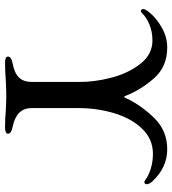

<svg xmlns="http://www.w3.org/2000/svg" viewBox="20 -714 698 779"><g transform="rotate(90 369.5 -325.0)"><path d="M210 -8Q210 -15 217 -19.5Q224 -24 239 -27Q277 -34 295 -52.5Q313 -71 313 -105V-292Q314 -356 296 -426Q278 -496 239.5 -545Q201 -594 145 -594Q110 -594 80.5 -582Q51 -570 33 -551Q29 -547 25 -547Q22 -547 19.5 -550Q17 -553 17 -556Q17 -565 32 -583Q55 -611 93.5 -632.5Q132 -654 173 -654Q251 -654 298 -600.5Q345 -547 368 -488Q369 -486 370.5 -482.5Q372 -479 373 -479Q375 -479 376.5 -482.5Q378 -486 379 -487Q406 -546 458 -600Q510 -654 586 -654Q660 -654 716 -594Q721 -589 724.5 -582.5Q728 -576 728 -571Q728 -567 725.5 -564Q723 -561 719 -561Q717 -561 711 -565Q692 -579 664 -587.5Q636 -596 605 -596Q545 -596 503 -552.5Q461 -509 440 -439.5Q419 -370 419 -293V-105Q419 -73 437.5 -54Q456 -35 494 -27Q509 -24 516 -19.5Q523 -15 523 -8Q523 4 498 4Q461 4 429 1Q391 -1 370 -1Q348 -1 306 1Q273 4 235 4Q210 4 210 -8Z"/></g></svg>

Font: EB Garamond Medium
Style: Regular
Weight: 500
Designer: Georg Duffner and Octavio Pardo
Foundry: Georg Duffner
Version: Version 1.000